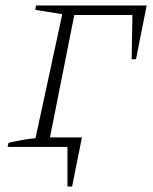

<svg xmlns="http://www.w3.org/2000/svg" viewBox="-20 -538 560 703"><path d="M517 -518 478 -321H462L465 -483H252L163 -35H280L244 145H227V0H8L11 -15Q66 -28 110 -32L208 -486L109 -502L112 -518Z"/></svg>

Font: Piazzolla SC ExtraLight
Style: Italic
Weight: 200
Italic angle: -11.3°
Designer: Juan Pablo del Peral
Foundry: Huerta Tipografica
Version: Version 1.330